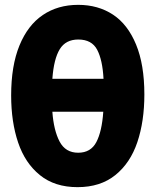

<svg xmlns="http://www.w3.org/2000/svg" viewBox="-20 -755 640 792"><path d="M26 -361.5Q26 -483.5 60.2 -567.2Q94.5 -651 156.5 -693Q218.5 -735 302.5 -735Q384.5 -735 445.8 -694.8Q507 -654.5 541.2 -571.5Q575.5 -488.5 575.5 -365.5Q575.5 -254.5 546.5 -168.5Q517.5 -82.5 455.8 -32.8Q394 17 300 17Q206 17 144.8 -32.5Q83.5 -82 54.8 -167Q26 -252 26 -361.5ZM406 -294H196Q201.5 -217.5 225.8 -171.2Q250 -125 302.5 -125Q354.5 -125 377.5 -169Q400.5 -213 406 -294ZM407 -430Q403 -507.5 380.8 -549.8Q358.5 -592 303 -592Q251 -592 226.5 -552Q202 -512 196 -430Z"/></svg>

Font: JuliaMono Black
Style: Regular
Weight: 900
Monospace: yes
Designer: cormullion
Foundry: corm
Version: Version 0.054; ttfautohint (v1.8.4)